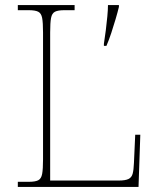

<svg xmlns="http://www.w3.org/2000/svg" viewBox="-20 -734 623 754"><path d="M50 0V-20H93Q118 -20 130 -26Q142 -32 145.5 -51Q149 -70 149 -108V-606Q149 -645 145.5 -663.5Q142 -682 130 -688Q118 -694 93 -694H50V-714H273V-694H233Q208 -694 196 -688Q184 -682 180.5 -663.5Q177 -645 177 -606V-25H446Q472 -25 484.5 -31Q497 -37 501 -52Q505 -67 506 -94L511 -205H531L524 0ZM388 -562Q392 -587 395.5 -615Q399 -643 401.5 -669.5Q404 -696 404 -714H447V-707Q442 -686 434 -659Q426 -632 417 -604.5Q408 -577 398 -554H388Z"/></svg>

Font: Noto Serif Tibetan Thin
Style: Regular
Weight: 250
Version: Version 2.103